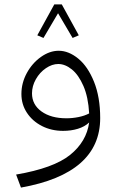

<svg xmlns="http://www.w3.org/2000/svg" viewBox="-20 -593 530 870"><path d="M434 -58Q434 193 75 257L53 198Q223 169 297.5 109Q372 49 384 -38Q364 -19 333 -9.5Q302 0 266 0Q213 0 170 -22Q127 -44 102 -82Q77 -120 77 -167Q77 -217 101.5 -262Q126 -307 165.5 -335Q205 -363 246 -363Q291 -363 334.5 -327.5Q378 -292 406 -222.5Q434 -153 434 -58ZM281 -57Q308 -57 335.5 -62.5Q363 -68 384 -79Q380 -153 358 -203.5Q336 -254 305.5 -278.5Q275 -303 244 -303Q216 -303 188 -284Q160 -265 142.5 -234Q125 -203 125 -170Q125 -119 168 -88Q211 -57 281 -57ZM149 -433 226 -573H260L337 -433L309 -421L243 -533L177 -421Z"/></svg>

Font: FiraGO Light
Style: Italic
Weight: 300
Italic angle: -8°
Designer: bBox Type GmbH
Foundry: bBox Type GmbH
Version: Version 1.001